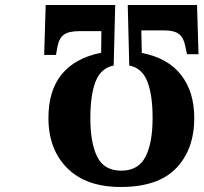

<svg xmlns="http://www.w3.org/2000/svg" viewBox="-20 -734 811 765"><path d="M765 -714H489L495 -473Q546 -463 567 -409.5Q588 -356 588 -264Q588 -164 559.5 -109Q531 -54 463 -54Q395 -54 367.5 -109Q340 -164 340 -264Q340 -356 361 -409.5Q382 -463 433 -473L439 -714H162L156 -515H203L209 -548Q215 -581 234 -595.5Q253 -610 298 -610H384L383 -524Q173 -481 173 -264Q173 -139 248 -64Q323 11 461 11Q610 11 682 -64Q754 -139 754 -264Q754 -368 701.5 -435.5Q649 -503 545 -523L543 -613H631Q675 -613 693.5 -598Q712 -583 718 -551L725 -518H771Z"/></svg>

Font: Noto Serif ExtraCondensed Extra
Style: Regular
Weight: 800
Width: 3
Designer: Monotype Design Team
Foundry: Monotype Imaging Inc.
Version: Version 1.002